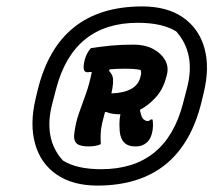

<svg xmlns="http://www.w3.org/2000/svg" viewBox="-20 -780 665 598"><path d="M423 -760Q500 -760 549.5 -726Q599 -692 616.5 -631Q634 -570 614 -489L608 -464Q545 -202 283 -202Q207 -202 157 -236Q107 -270 89.5 -331.5Q72 -393 91 -473L97 -498Q160 -760 423 -760ZM409 -709Q209 -709 155 -504L143 -458Q114 -348 176 -280Q219 -253 295 -253Q497 -253 550 -458L562 -504Q591 -612 529 -682Q486 -709 409 -709ZM397 -641Q431 -641 456 -628Q481 -615 493.5 -594Q506 -573 500 -548L497 -537Q487 -500 464 -475.5Q441 -451 416 -438Q416 -435 417 -432Q421 -413 427.5 -408Q434 -403 439 -403Q446 -403 449 -408H455Q458 -393 455 -373Q451 -348 437 -336Q423 -324 405 -324H400Q358 -324 353 -370Q352 -383 352 -396Q352 -409 355 -424H354Q327 -424 312 -431H307Q305 -422 302.5 -413.5Q300 -405 298 -396Q294 -377 293.5 -362.5Q293 -348 294 -331Q279 -324 256 -324Q229 -324 219 -333Q209 -342 211 -361Q215 -397 226 -427.5Q237 -458 248 -489Q259 -520 266 -556Q257 -555 252 -555Q234 -555 244 -594Q247 -605 251.5 -613.5Q256 -622 263 -630Q295 -635 326 -638Q357 -641 397 -641ZM332 -520Q331 -507 327 -489Q405 -492 417 -539L418 -543Q421 -553 418 -562Q402 -566 367 -566Q354 -566 342.5 -565.5Q331 -565 321 -564L320 -559Q328 -550 330.5 -542Q333 -534 332 -520Z"/></svg>

Font: Recursive Sn Csl St XBd
Style: Italic
Weight: 800
Italic angle: -15°
Version: Version 1.079;hotconv 1.0.112;makeotfexe 2.5.65598; ttfautoh